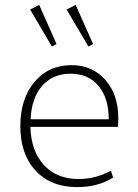

<svg xmlns="http://www.w3.org/2000/svg" viewBox="-20 -754 563 784"><path d="M341 -564 252 -715 289 -734 360 -574ZM192 -564 103 -715 140 -734 211 -574ZM295 10Q188 10 125.5 -57Q63 -124 63 -239Q63 -350 120.5 -419Q178 -488 272 -488Q357 -488 410 -428Q463 -368 463 -272Q463 -245 461 -236H104Q107 -137 159.5 -80Q212 -23 301 -23Q370 -23 433 -57L442 -29Q380 10 295 10ZM268 -453Q196 -453 152.5 -404Q109 -355 105 -267H424Q424 -353 382.5 -403Q341 -453 268 -453Z"/></svg>

Font: Cantarell Light
Style: Regular
Weight: 300
Designer: Dave Crossland, Nikolaus Waxweiler, Florian Fecher, Jacques Le Bailly, Eben Sorkin, Alexei Vanyashin, Alexios Zavras, Em
Version: Version 0.303